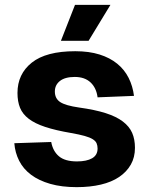

<svg xmlns="http://www.w3.org/2000/svg" viewBox="-20 -759 615 791"><path d="M296 12Q234 12 187 -1.5Q140 -15 108 -39Q76 -63 59 -96.5Q42 -130 39 -169L191 -174Q198 -136 223 -115Q248 -94 297 -94Q337 -94 359.5 -107Q382 -120 382 -147Q382 -159 378 -168.5Q374 -178 362 -185.5Q350 -193 328.5 -199Q307 -205 273 -211Q209 -222 166.5 -236Q124 -250 98.5 -269.5Q73 -289 62.5 -315Q52 -341 52 -376Q52 -454 111 -501Q170 -548 290 -548Q347 -548 390 -534.5Q433 -521 463 -496.5Q493 -472 510 -438Q527 -404 532 -364L382 -358Q377 -397 353 -419.5Q329 -442 288 -442Q248 -442 227 -425.5Q206 -409 206 -382Q206 -353 228 -338.5Q250 -324 306 -316Q371 -307 415 -293Q459 -279 486 -258.5Q513 -238 524.5 -211.5Q536 -185 536 -150Q536 -111 519 -81Q502 -51 471 -30Q440 -9 395.5 1.5Q351 12 296 12ZM231 -591 289 -739H435L345 -591Z"/></svg>

Font: Geist
Style: Bold
Weight: 400
Designer: Basement.studio, Andrés Briganti, Mateo Zaragoza
Foundry: Basement.studio, Vercel, Andrés Briganti, Guido Ferreyra, Mateo Zaragoza
Version: Version 1.401